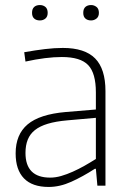

<svg xmlns="http://www.w3.org/2000/svg" viewBox="-20 -736 512 761"><path d="M173 5Q108 5 75 -29Q42 -63 42 -128Q42 -203 89.5 -243Q137 -283 240 -292L360 -302V-370Q360 -446 329.5 -478Q299 -510 225 -510Q163 -510 81 -492L76 -529Q121 -537 158.5 -541.5Q196 -546 229 -546Q316 -546 357 -504.5Q398 -463 398 -375V0H366L360 -67H356Q308 -36 262.5 -15.5Q217 5 173 5ZM179 -32Q200 -32 222.5 -38.5Q245 -45 268.5 -55.5Q292 -66 315 -79Q338 -92 360 -106V-269L247 -259Q201 -255 169.5 -245.5Q138 -236 118.5 -220.5Q99 -205 90 -182.5Q81 -160 81 -130Q81 -32 179 -32ZM138 -655Q124 -655 115.5 -662.5Q107 -670 107 -685Q107 -701 115.5 -708.5Q124 -716 138 -716Q151 -716 160 -708.5Q169 -701 169 -685Q169 -670 160 -662.5Q151 -655 138 -655ZM341 -655Q327 -655 318.5 -662.5Q310 -670 310 -685Q310 -701 318.5 -708.5Q327 -716 341 -716Q353 -716 362.5 -708.5Q372 -701 372 -685Q372 -670 362.5 -662.5Q353 -655 341 -655Z"/></svg>

Font: Encode Sans Narrow
Style: Thin
Weight: 250
Designer: Pablo Impallari, Andres Torresi
Foundry: Pablo Impallari, Andres Torresi
Version: Version 1.000; ttfautohint (v1.00) -l 8 -r 50 -G 200 -x 14 -